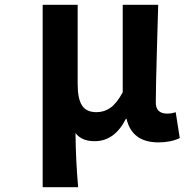

<svg xmlns="http://www.w3.org/2000/svg" viewBox="-20 -580 770 801"><path d="M158 201V-560H304V-229Q304 -167 322.5 -139.5Q341 -112 382 -112Q415 -112 441 -130.5Q467 -149 492 -195V-560H640Q639 -525 634.5 -369Q630 -213 630 -152Q630 -106 678 -106Q695 -106 713 -112L730 -4Q692 14 641 14Q531 14 508 -84H505Q458 9 375 9Q320 9 295 -25Q296 88 306 201Z"/></svg>

Font: NotoSansHansBold
Style: Bold
Weight: 700
Designer: Ryoko NISHIZUKA  (kana & ideographs); Paul D. Hunt (Latin, Greek & Cyrillic); Wenlong ZHANG  (bopomofo); Sandoll Communi
Foundry: Adobe Systems Incorporated
Version: Version 1.00;December 8, 2021;FontCreator 13.0.0.2675 64-bit